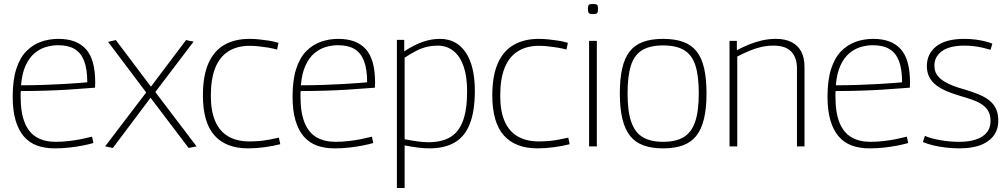

<svg xmlns="http://www.w3.org/2000/svg" viewBox="-20 -738 5082 968"><path d="M256 10Q205 10 166 -4.5Q127 -19 100 -50.5Q73 -82 58.5 -131.5Q44 -181 44 -251Q44 -334 62 -390Q80 -446 112 -479Q144 -512 185.5 -527Q227 -542 275 -542Q367 -542 413.5 -490Q460 -438 460 -322Q460 -317 459.5 -309.5Q459 -302 459 -296Q441 -295 405.5 -292Q370 -289 321.5 -286Q273 -283 213 -281Q153 -279 85 -279Q84 -272 84 -266Q84 -260 84 -253Q84 -169 105 -118.5Q126 -68 165.5 -45.5Q205 -23 260 -23Q294 -23 328 -27Q362 -31 391.5 -37Q421 -43 444 -49L451 -17Q427 -10 396 -4Q365 2 329.5 6Q294 10 256 10ZM86 -308Q146 -308 201 -310Q256 -312 301 -314.5Q346 -317 377 -319.5Q408 -322 420 -323Q420 -390 404 -431Q388 -472 356 -491Q324 -510 273 -510Q242 -510 211.5 -501Q181 -492 154.5 -470Q128 -448 109.5 -408.5Q91 -369 86 -308Z M510 0 717 -272 525 -527 564 -536 741 -301 918 -536 956 -528 763 -274 971 0 931 8 739 -245 549 8Z M1003 -257Q1003 -355 1030.5 -418Q1058 -481 1110.5 -511.5Q1163 -542 1238 -542Q1260 -542 1285.5 -539.5Q1311 -537 1336.5 -533Q1362 -529 1384 -522L1377 -488Q1356 -494 1332 -498Q1308 -502 1284 -504.5Q1260 -507 1238 -507Q1176 -507 1132 -479.5Q1088 -452 1065.5 -396.5Q1043 -341 1043 -255Q1043 -177 1065.5 -126Q1088 -75 1131.5 -50Q1175 -25 1237 -25Q1260 -25 1285.5 -27Q1311 -29 1337.5 -34Q1364 -39 1386 -44L1393 -11Q1359 -2 1315 4Q1271 10 1231 10Q1119 10 1061 -55.5Q1003 -121 1003 -257Z M1667 10Q1616 10 1577 -4.5Q1538 -19 1511 -50.5Q1484 -82 1469.5 -131.5Q1455 -181 1455 -251Q1455 -334 1473 -390Q1491 -446 1523 -479Q1555 -512 1596.5 -527Q1638 -542 1686 -542Q1778 -542 1824.5 -490Q1871 -438 1871 -322Q1871 -317 1870.5 -309.5Q1870 -302 1870 -296Q1852 -295 1816.5 -292Q1781 -289 1732.5 -286Q1684 -283 1624 -281Q1564 -279 1496 -279Q1495 -272 1495 -266Q1495 -260 1495 -253Q1495 -169 1516 -118.5Q1537 -68 1576.5 -45.5Q1616 -23 1671 -23Q1705 -23 1739 -27Q1773 -31 1802.5 -37Q1832 -43 1855 -49L1862 -17Q1838 -10 1807 -4Q1776 2 1740.5 6Q1705 10 1667 10ZM1497 -308Q1557 -308 1612 -310Q1667 -312 1712 -314.5Q1757 -317 1788 -319.5Q1819 -322 1831 -323Q1831 -390 1815 -431Q1799 -472 1767 -491Q1735 -510 1684 -510Q1653 -510 1622.5 -501Q1592 -492 1565.5 -470Q1539 -448 1520.5 -408.5Q1502 -369 1497 -308Z M1981 210V-537H2018V-479Q2066 -511 2110 -526.5Q2154 -542 2198 -542Q2282 -542 2328 -473.5Q2374 -405 2374 -280Q2374 -179 2349 -114.5Q2324 -50 2273 -20Q2222 10 2144 10Q2117 10 2086.5 6Q2056 2 2020 -5V210ZM2140 -21Q2207 -21 2250 -46.5Q2293 -72 2314 -128.5Q2335 -185 2335 -278Q2335 -352 2317.5 -403Q2300 -454 2266.5 -481Q2233 -508 2187 -508Q2160 -508 2133.5 -502Q2107 -496 2080 -482.5Q2053 -469 2020 -447V-36Q2057 -29 2086 -25Q2115 -21 2140 -21Z M2462 -257Q2462 -355 2489.5 -418Q2517 -481 2569.5 -511.5Q2622 -542 2697 -542Q2719 -542 2744.5 -539.5Q2770 -537 2795.5 -533Q2821 -529 2843 -522L2836 -488Q2815 -494 2791 -498Q2767 -502 2743 -504.5Q2719 -507 2697 -507Q2635 -507 2591 -479.5Q2547 -452 2524.5 -396.5Q2502 -341 2502 -255Q2502 -177 2524.5 -126Q2547 -75 2590.5 -50Q2634 -25 2696 -25Q2719 -25 2744.5 -27Q2770 -29 2796.5 -34Q2823 -39 2845 -44L2852 -11Q2818 -2 2774 4Q2730 10 2690 10Q2578 10 2520 -55.5Q2462 -121 2462 -257Z M2969 -667Q2954 -667 2949 -672Q2944 -677 2944 -693Q2944 -709 2948.5 -713.5Q2953 -718 2969 -718Q2986 -718 2990.5 -713.5Q2995 -709 2995 -693Q2995 -677 2990.5 -672Q2986 -667 2969 -667ZM2950 0V-532H2989V0Z M3105 -267Q3105 -341 3117 -393.5Q3129 -446 3154.5 -478.5Q3180 -511 3221.5 -526.5Q3263 -542 3323 -542Q3383 -542 3425 -526.5Q3467 -511 3492.5 -478.5Q3518 -446 3530 -393.5Q3542 -341 3542 -267Q3542 -191 3529 -138Q3516 -85 3490 -52.5Q3464 -20 3422.5 -5Q3381 10 3323 10Q3266 10 3224.5 -5Q3183 -20 3157 -52.5Q3131 -85 3118 -138Q3105 -191 3105 -267ZM3144 -267Q3144 -177 3162.5 -123.5Q3181 -70 3220.5 -46.5Q3260 -23 3323 -23Q3387 -23 3426.5 -46.5Q3466 -70 3484.5 -123.5Q3503 -177 3503 -267Q3503 -355 3486 -408Q3469 -461 3429.5 -485Q3390 -509 3323 -509Q3257 -509 3217.5 -485Q3178 -461 3161 -408Q3144 -355 3144 -267Z M3658 0V-532H3695V-485Q3727 -502 3758.5 -514.5Q3790 -527 3823 -534.5Q3856 -542 3893 -542Q3938 -542 3970 -526Q4002 -510 4019 -479Q4036 -448 4036 -400V0H3998V-394Q3998 -447 3969.5 -477.5Q3941 -508 3880 -508Q3847 -508 3817 -501Q3787 -494 3757.5 -481.5Q3728 -469 3697 -453V0Z M4364 10Q4313 10 4274 -4.5Q4235 -19 4208 -50.5Q4181 -82 4166.5 -131.5Q4152 -181 4152 -251Q4152 -334 4170 -390Q4188 -446 4220 -479Q4252 -512 4293.5 -527Q4335 -542 4383 -542Q4475 -542 4521.5 -490Q4568 -438 4568 -322Q4568 -317 4567.5 -309.5Q4567 -302 4567 -296Q4549 -295 4513.5 -292Q4478 -289 4429.5 -286Q4381 -283 4321 -281Q4261 -279 4193 -279Q4192 -272 4192 -266Q4192 -260 4192 -253Q4192 -169 4213 -118.5Q4234 -68 4273.5 -45.5Q4313 -23 4368 -23Q4402 -23 4436 -27Q4470 -31 4499.5 -37Q4529 -43 4552 -49L4559 -17Q4535 -10 4504 -4Q4473 2 4437.5 6Q4402 10 4364 10ZM4194 -308Q4254 -308 4309 -310Q4364 -312 4409 -314.5Q4454 -317 4485 -319.5Q4516 -322 4528 -323Q4528 -390 4512 -431Q4496 -472 4464 -491Q4432 -510 4381 -510Q4350 -510 4319.5 -501Q4289 -492 4262.5 -470Q4236 -448 4217.5 -408.5Q4199 -369 4194 -308Z M4633 -22 4643 -53Q4658 -46 4679 -40.5Q4700 -35 4722.5 -31Q4745 -27 4769 -25Q4793 -23 4816 -23Q4891 -23 4932.5 -50Q4974 -77 4974 -128Q4974 -155 4964.5 -174Q4955 -193 4936 -207.5Q4917 -222 4887.5 -233Q4858 -244 4819 -255Q4785 -265 4755 -277.5Q4725 -290 4702 -307Q4679 -324 4666 -348Q4653 -372 4653 -405Q4653 -467 4700.5 -504.5Q4748 -542 4842 -542Q4869 -542 4894.5 -539Q4920 -536 4943 -530.5Q4966 -525 4983 -518L4974 -487Q4958 -492 4936.5 -497Q4915 -502 4891 -505Q4867 -508 4842 -508Q4768 -508 4729.5 -480.5Q4691 -453 4691 -407Q4691 -380 4703.5 -361.5Q4716 -343 4737 -329.5Q4758 -316 4785.5 -305.5Q4813 -295 4843 -287Q4883 -275 4914.5 -262Q4946 -249 4968 -231.5Q4990 -214 5001.5 -189.5Q5013 -165 5013 -130Q5013 -102 5004 -79.5Q4995 -57 4978 -40.5Q4961 -24 4937.5 -12.5Q4914 -1 4883 4.5Q4852 10 4815 10Q4783 10 4749 6Q4715 2 4685.5 -5Q4656 -12 4633 -22Z"/></svg>

Font: Georama ExtraLight
Style: Regular
Weight: 250
Version: Version 1.001